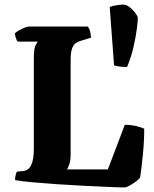

<svg xmlns="http://www.w3.org/2000/svg" viewBox="-20 -820 675 840"><path d="M526 0Q503 0 456 -2Q409 -4 350 -7Q291 -10 231.5 -14Q172 -18 122.5 -22.5Q73 -27 46 -32Q46 -44 48.5 -54Q51 -64 54 -69L83 -72Q128 -77 128 -168V-563Q128 -610 136.5 -623.5Q145 -637 145 -638H57Q53 -643 49.5 -653.5Q46 -664 45 -674Q50 -680 62.5 -687Q75 -694 87.5 -699Q100 -704 106 -704H364Q377 -689 378 -655L335 -642Q321 -638 311 -631Q301 -624 295 -607Q289 -590 289 -556V-143Q289 -120 283.5 -102.5Q278 -85 273 -79H452L526 -274Q554 -274 577.5 -268Q601 -262 611 -257Q611 -202 605 -142Q599 -82 593 -43Q588 -36 574 -25.5Q560 -15 546 -7.5Q532 0 526 0ZM536 -527Q517 -527 502 -529Q487 -531 479 -534L460 -789Q466 -793 487 -796.5Q508 -800 519 -800Q533 -800 548 -788Q563 -776 573 -762Q583 -748 583 -741Q583 -729 578.5 -693Q574 -657 563.5 -612Q553 -567 536 -527Z"/></svg>

Font: Texturina ExtraBold
Style: Regular
Weight: 800
Designer: Guillermo Torres Carreño
Foundry: Omnibus-Type
Version: Version 1.002; ttfautohint (v1.8.3)